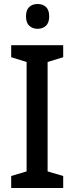

<svg xmlns="http://www.w3.org/2000/svg" viewBox="-20 -940 372 960"><path d="M296 0H36V-60L113 -83V-630L36 -654V-714H296V-654L218 -630V-83L296 -60ZM168 -920Q194 -920 210 -905Q226 -890 226 -858Q226 -826 209.5 -811Q193 -796 168 -796Q143 -796 126.5 -811Q110 -826 110 -858Q110 -890 126 -905Q142 -920 168 -920Z"/></svg>

Font: Noto Sans Ethiopic SemiCondensed Medium
Style: Regular
Weight: 500
Width: 4
Designer: Monotype Design Team
Foundry: Monotype Imaging Inc.
Version: Version 2.102; ttfautohint (v1.8.4.7-5d5b)